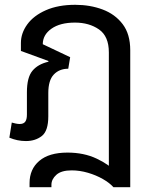

<svg xmlns="http://www.w3.org/2000/svg" viewBox="-20 -578 643 799"><path d="M103 201V184Q103 126 143.5 91.5Q184 57 261 57Q329 57 382 82Q435 107 459 136L433 146V-360Q433 -427 392 -455.5Q351 -484 292 -484Q230 -484 194 -458.5Q158 -433 158 -394L272 -340L264 -292Q227 -292 204 -268Q181 -244 181 -191V-94Q181 -33 154 -12Q127 9 88 9Q70 9 53 5.5Q36 2 19 -5L29 -68Q36 -66 45 -64Q54 -62 62 -62Q78 -62 85 -71.5Q92 -81 92 -101V-194Q92 -256 115 -283.5Q138 -311 181 -321L182 -324L67 -366V-399Q67 -440 93.5 -476.5Q120 -513 171 -535.5Q222 -558 293 -558Q355 -558 407 -538.5Q459 -519 490.5 -477.5Q522 -436 522 -369V201H452Q436 183 408 167Q380 151 346 141Q312 131 278 131Q235 131 214.5 149.5Q194 168 194 191V201Z"/></svg>

Font: Farlight84_Sys_V01
Style: Regular
Weight: 400
Designer: Ryoko NISHIZUKA  (kana, bopomofo & ideographs); Paul D. Hunt (Latin, Greek & Cyrillic); Sandoll Communications , Soo-you
Foundry: Adobe
Version: Version 2.004;October 29, 2024;FontCreator 14.0.0.2814 64-bi